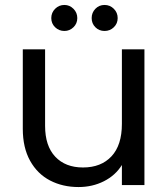

<svg xmlns="http://www.w3.org/2000/svg" viewBox="-20 -747 680 775"><path d="M563 -548V0H472V-81Q446 -39 399.5 -15.5Q353 8 297 8Q233 8 182 -18.5Q131 -45 101.5 -98Q72 -151 72 -227V-548H162V-239Q162 -158 203 -114.5Q244 -71 315 -71Q388 -71 430 -116Q472 -161 472 -247V-548ZM240 -622Q218 -622 202.5 -637Q187 -652 187 -674Q187 -696 202.5 -711.5Q218 -727 240 -727Q261 -727 276.5 -711.5Q292 -696 292 -674Q292 -652 276.5 -637Q261 -622 240 -622ZM402 -622Q380 -622 365 -637Q350 -652 350 -674Q350 -696 365 -711.5Q380 -727 402 -727Q424 -727 439.5 -711.5Q455 -696 455 -674Q455 -652 439.5 -637Q424 -622 402 -622Z"/></svg>

Font: A Bank Premium Regular
Style: Regular
Weight: 400
Designer: Ninad Kale (Devanagari), Jonny Pinhorn (Latin), Htun Naung (Myanmar)
Foundry: Indian Type Foundry
Version: 4.004